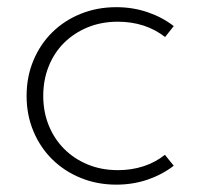

<svg xmlns="http://www.w3.org/2000/svg" viewBox="-20 -500 561 535"><path d="M304.1 14.5Q250.9 14.5 205.2 -4.1Q159.5 -22.7 125.9 -55.7Q92.3 -88.6 73.2 -134.1Q54.1 -179.5 54.1 -232.7Q54.1 -286.4 73.2 -331.8Q92.3 -377.3 125.9 -410.2Q159.5 -443.2 205.2 -461.6Q250.9 -480 304.1 -480Q350.5 -480 391.6 -465.9Q432.7 -451.8 464.1 -427.3L440 -396.8Q412.7 -418.2 379.5 -428.9Q346.4 -439.5 308.2 -439.5Q262.7 -439.5 224.5 -423.9Q186.4 -408.2 158.6 -380.7Q130.9 -353.2 115.7 -315.2Q100.5 -277.3 100.5 -232.7Q100.5 -188.6 115.7 -150.9Q130.9 -113.2 158.4 -85.5Q185.9 -57.7 224.1 -41.8Q262.3 -25.9 308.6 -25.9Q346.4 -25.9 379.5 -36.6Q412.7 -47.3 439.5 -68.6L464.1 -38.2Q432.3 -13.6 391.4 0.5Q350.5 14.5 304.1 14.5Z"/></svg>

Font: Spartan Light
Style: Regular
Weight: 300
Designer: Matt Bailey, Mirko Velimirovic
Foundry: Matt Bailey
Version: Version 1.005